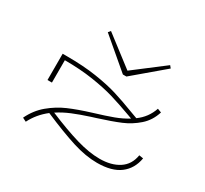

<svg xmlns="http://www.w3.org/2000/svg" viewBox="-154 -994 1319 1234"><g transform="rotate(30 505.0 -376.5)"><path d="M931 -160Q917 -78 857 -32.5Q797 13 688 13Q604 13 505.5 -18Q407 -49 263 -111Q196 -59 160 13L132 -1Q166 -72 222.5 -119Q279 -166 343.5 -194Q408 -222 502 -251Q588 -277 640.5 -296.5Q693 -316 736 -343L712 -352Q622 -385 553 -405.5Q484 -426 389.5 -440.5Q295 -455 180 -455V-289H147V-484H180Q301 -484 396.5 -469.5Q492 -455 560.5 -434Q629 -413 715 -380L764 -362Q829 -409 854 -484L883 -473Q862 -405 812 -361Q762 -317 701.5 -291.5Q641 -266 540 -234L508 -224Q437 -201 385 -179.5Q333 -158 289 -129Q420 -74 516 -46Q612 -18 689 -18Q775 -18 831.5 -54.5Q888 -91 900 -165ZM796 -749 575 -562H549L329 -749L343 -766L562 -598L782 -766Z"/></g></svg>

Font: BioRhyme Expanded ExtraLight
Style: Regular
Weight: 275
Width: 7
Designer: Aoife Mooney
Foundry: Aoife Mooney Type
Version: Version 1.001